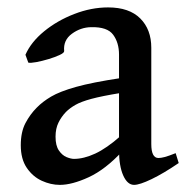

<svg xmlns="http://www.w3.org/2000/svg" viewBox="-20 -489 513 523"><path d="M466.8 -44.9Q425.3 -16.6 392.8 -1Q360.4 14.6 345.2 14.6Q327.1 14.6 315.7 -11Q304.2 -36.6 304.2 -80.1V-340.3Q304.2 -372.6 288.3 -394.3Q272.5 -416 228.5 -415Q199.7 -414.6 175.8 -397Q151.9 -379.4 154.8 -350.1Q155.3 -345.2 142.8 -339.4Q130.4 -333.5 112.5 -328.1Q94.7 -322.8 78.9 -319.8Q63 -316.9 57.1 -318.4L49.3 -339.8Q64.5 -374.5 100.3 -403.8Q136.2 -433.1 182.4 -450.9Q228.5 -468.8 274.4 -468.8Q332 -468.8 362.1 -438.7Q392.1 -408.7 392.1 -358.9V-96.7Q392.1 -58.6 411.6 -58.6Q418.5 -58.6 428.7 -61.3Q439 -64 458.5 -71.8ZM309.1 -235.8Q257.8 -227.5 229 -219.7Q200.2 -211.9 185.1 -203.1Q169.9 -194.3 159.7 -184.1Q147 -170.9 139.2 -154.8Q131.3 -138.7 131.3 -116.7Q131.3 -92.3 140.4 -79.1Q149.4 -65.9 161.4 -61Q173.3 -56.2 181.6 -56.2Q208 -56.2 239.3 -70.6Q270.5 -85 309.1 -119.1L313 -76.7Q267.1 -27.3 221.7 -6.3Q176.3 14.6 143.1 14.6Q118.2 14.6 93.8 3.4Q69.3 -7.8 53 -31.7Q36.6 -55.7 36.6 -93.3Q36.6 -129.4 49.3 -153.6Q62 -177.7 80.1 -195.8Q95.7 -211.9 119.1 -225.8Q142.6 -239.7 186.8 -252.2Q231 -264.6 309.1 -276.4Z"/></svg>

Font: Gentium Book Plus
Style: Regular
Weight: 400
Designer: Victor Gaultney, Annie Olsen, Iska Routamaa, Becca Hirsbrunner
Foundry: SIL International
Version: Version 6.101